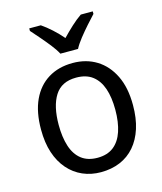

<svg xmlns="http://www.w3.org/2000/svg" viewBox="-115 -851 800 946"><g transform="rotate(-15 285.0 -378.0)"><path d="M520 -269Q520 -202 503.5 -150.5Q487 -99 456 -63Q425 -27 381 -8.5Q337 10 283 10Q233 10 190.5 -8.5Q148 -27 116.5 -63Q85 -99 68 -150.5Q51 -202 51 -269Q51 -358 79.5 -419.5Q108 -481 161 -513.5Q214 -546 286 -546Q355 -546 407.5 -513.5Q460 -481 490 -419.5Q520 -358 520 -269ZM141 -269Q141 -206 156 -159.5Q171 -113 203 -88Q235 -63 285 -63Q335 -63 367 -88Q399 -113 414.5 -159.5Q430 -206 430 -269Q430 -333 414.5 -378Q399 -423 367 -447.5Q335 -472 284 -472Q209 -472 175 -418Q141 -364 141 -269ZM448 -753Q430 -734 407 -708Q384 -682 363 -655.5Q342 -629 330 -606H240Q228 -629 207 -655.5Q186 -682 163.5 -708Q141 -734 124 -753V-766H183Q208 -749 234.5 -725Q261 -701 284 -674Q310 -701 336 -725Q362 -749 387 -766H448Z"/></g></svg>

Font: Noto Sans Display
Style: Regular
Weight: 400
Designer: Monotype Design Team
Foundry: Monotype Imaging Inc.
Version: Version 2.003